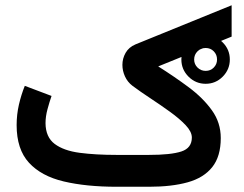

<svg xmlns="http://www.w3.org/2000/svg" viewBox="-20 -713 931 733"><path d="M672.4 -485.8Q672.4 -523.9 699.7 -551Q727.1 -578.1 765.1 -578.1Q803.2 -578.1 830.3 -551Q857.4 -523.9 857.4 -485.8Q857.4 -447.8 830.3 -420.4Q803.2 -393.1 765.1 -393.1Q727.1 -393.1 699.7 -420.4Q672.4 -447.8 672.4 -485.8ZM721.2 -485.8Q721.2 -467.8 734.1 -455.1Q747.1 -442.4 765.1 -442.4Q783.7 -442.4 796.1 -455.1Q808.6 -467.8 808.6 -485.8Q808.6 -504.4 796.1 -517.1Q783.7 -529.8 765.1 -529.8Q747.1 -529.8 734.1 -517.1Q721.2 -504.4 721.2 -485.8ZM548.8 0H425.3Q309.1 0 223.4 -20.3Q137.7 -40.5 90.6 -91.8Q43.5 -143.1 43.5 -235.4Q43.5 -275.4 52.2 -313.5Q61 -351.6 74.7 -385.3L176.8 -346.7Q168.9 -324.2 161.4 -296.4Q153.8 -268.6 153.8 -242.7Q154.3 -189.5 188.7 -163.6Q223.1 -137.7 284.2 -129.6Q345.2 -121.6 425.3 -121.6H548.3Q632.8 -121.6 672.6 -134.8Q712.4 -147.9 712.4 -188Q712.4 -210 689 -234.9Q665.5 -259.8 629.4 -285.9Q593.3 -312 554.7 -337.4Q516.1 -362.8 485.4 -385.7Q466.8 -399.9 457 -421.4Q447.3 -442.9 447.3 -465.3Q447.3 -489.7 459.5 -511.2Q471.7 -532.7 497.1 -543.5L864.3 -692.9V-573.2L584 -459.5Q646 -420.4 700.4 -379.9Q754.9 -339.4 788.8 -292.2Q822.8 -245.1 822.8 -186Q822.8 -115.7 790.3 -75Q757.8 -34.2 696.8 -17.1Q635.7 0 548.8 0Z"/></svg>

Font: Vazirmatn FD SemiBold
Style: Regular
Weight: 600
Designer: Saber Rastikerdar
Foundry: Saber Rastikerdar
Version: Version 33.001